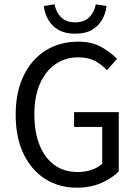

<svg xmlns="http://www.w3.org/2000/svg" viewBox="-20 -862 640 894"><path d="M337 12Q255 12 191 -28.5Q127 -69 90 -145Q53 -221 53 -328Q53 -434 90.5 -510.5Q128 -587 193.5 -627.5Q259 -668 344 -668Q409 -668 453 -642.5Q497 -617 525 -588L478 -535Q454 -561 422.5 -578Q391 -595 344 -595Q283 -595 237 -562.5Q191 -530 165.5 -471Q140 -412 140 -330Q140 -247 164 -187Q188 -127 233 -94Q278 -61 342 -61Q376 -61 407 -71.5Q438 -82 456 -100V-271H325V-340H533V-64Q502 -32 451.5 -10Q401 12 337 12ZM330 -705Q284 -705 253 -722.5Q222 -740 205 -769.5Q188 -799 184 -834L234 -842Q240 -807 263.5 -782.5Q287 -758 330 -758Q373 -758 396.5 -782.5Q420 -807 426 -842L476 -834Q472 -799 455 -769.5Q438 -740 407.5 -722.5Q377 -705 330 -705Z"/></svg>

Font: Source Code Pro
Style: Regular
Weight: 400
Monospace: yes
Designer: Paul D. Hunt, Teo Tuominen
Foundry: Adobe Systems Incorporated
Version: Version 1.018;hotconv 1.0.116;makeotfexe 2.5.65601